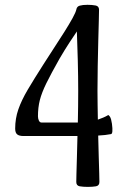

<svg xmlns="http://www.w3.org/2000/svg" viewBox="-20 -749 507 778"><path d="M335.9 8.3Q316.9 8.3 303 5.9Q289.1 3.4 289.1 -11.7Q289.1 -19.5 289.8 -46.4Q290.5 -73.2 291.7 -113Q293 -152.8 293.9 -197.8H75.2Q58.1 -197.8 49.8 -204.3Q41.5 -210.9 41.5 -228Q41.5 -268.6 54.2 -305.4Q66.9 -342.3 92.5 -385.7Q118.2 -429.2 156.7 -489.3Q176.8 -521 199 -554.9Q221.2 -588.9 241 -620.1Q260.7 -651.4 273.9 -675.3Q287.1 -699.2 289.6 -711.4Q291.5 -722.7 303.2 -726.1Q314.9 -729.5 334.5 -729.5Q353 -729.5 367.2 -726.8Q381.3 -724.1 381.3 -709.5Q381.3 -698.7 380.4 -664.6Q379.4 -630.4 378.2 -582.5Q377 -534.7 376 -481.7Q375 -428.7 375 -380.4Q375 -354.5 375.5 -325Q376 -295.4 376.5 -264.2Q387.7 -268.1 398.2 -272.5Q408.7 -276.9 417.5 -282.2Q420.4 -284.2 425.5 -276.1Q430.7 -268.1 433.6 -247.6Q439 -207 429.7 -205.6Q407.7 -201.2 377.9 -199.7Q378.9 -154.3 380.1 -114.3Q381.3 -74.2 382.1 -46.9Q382.8 -19.5 382.8 -11.7Q382.8 3.4 368.9 5.9Q355 8.3 335.9 8.3ZM148.9 -252.4H295.4Q296.9 -321.3 296.9 -380.4Q296.9 -439 295.2 -504.4Q293.5 -569.8 291.5 -621.6Q278.3 -602.1 260.7 -575.4Q243.2 -548.8 221.2 -511.2Q186.5 -449.7 167.7 -411.4Q148.9 -373 141.4 -343.3Q133.8 -313.5 133.8 -277.8Q133.8 -268.6 137.5 -260.5Q141.1 -252.4 148.9 -252.4Z"/></svg>

Font: Dai Banna SIL Medium
Style: Regular
Weight: 500
Designer: Victor Gaultney
Foundry: SIL International
Version: Version 4.000